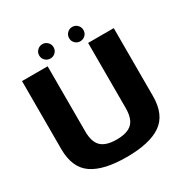

<svg xmlns="http://www.w3.org/2000/svg" viewBox="-181 -949 1066 1103"><g transform="rotate(-30 352.0 -398.0)"><path d="M346.5 4Q499.5 4 575.2 -48.5Q651 -101 651 -224.5V-675H481V-243Q481 -172.5 449 -142.2Q417 -112 346.5 -112Q276.5 -112 244.5 -142.5Q212.5 -173 212.5 -243V-675H42.5V-224.5Q42.5 -101 118 -48.5Q193.5 4 346.5 4ZM249.5 -705.5Q269 -705.5 283 -719.2Q297 -733 297 -753Q297 -772.5 283 -786.5Q269 -800.5 249.5 -800.5Q229.5 -800.5 215.5 -786.5Q201.5 -772.5 201.5 -753Q201.5 -733 215.5 -719.2Q229.5 -705.5 249.5 -705.5ZM447 -705.5Q467.5 -705.5 481.2 -719.2Q495 -733 495 -753Q495 -772.5 481.2 -786.5Q467.5 -800.5 447 -800.5Q427.5 -800.5 413.8 -786.5Q400 -772.5 400 -753Q400 -733 413.8 -719.2Q427.5 -705.5 447 -705.5Z"/></g></svg>

Font: Anybody Thin
Style: Bold
Weight: 700
Version: Version 1.113;gftools[0.9.25]